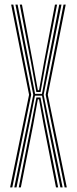

<svg xmlns="http://www.w3.org/2000/svg" viewBox="-20 -820 336 840"><path d="M42.5 0 102.5 -292 125.5 -405.5 99.5 -536.5 47.5 -800H57L107.8 -541.5L133.5 -409.2H163.5L188.5 -541.5L239.2 -800H249L196.8 -536.5L171 -405.5L193.8 -292L254 0H244.2L186 -285.8L163.8 -401.5H133L110.2 -285.8L52.2 0ZM24.2 0 107.2 -405.5 28.8 -800H38.2L116.5 -405.5L33.8 0ZM262.8 0 179.8 -405.5 258 -800H267.5L189 -405.5L272.2 0ZM139 -417.5 115.8 -545.8 66.5 -800H76L123.2 -549.5L145.5 -425.5H151L173 -549.5L220.5 -800H229.8L180.5 -545.8L157.5 -417.5ZM62 0 117.2 -279.5 139.2 -393.5H157.2L179 -279.5L234.5 0H225L171 -274L150.8 -385.5H145.5L125.2 -274L71.2 0Z"/></svg>

Font: Big Shoulders Inline Display Light
Style: Regular
Weight: 300
Designer: Patric King
Foundry: XO Type Co
Version: Version 1.000